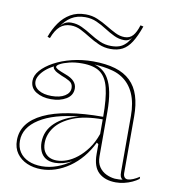

<svg xmlns="http://www.w3.org/2000/svg" viewBox="-82 -795 804 883"><g transform="rotate(10 319.5 -353.5)"><path d="M319 -515Q379 -515 422.5 -502Q466 -489 494 -462Q522 -435 535 -394Q548 -353 548 -298V-34Q548 -22 553.5 -15Q559 -8 569 -8Q579 -8 593.5 -14Q608 -20 623 -30V-20Q610 -10 592.5 -2Q575 6 555.5 10.5Q536 15 517 15Q467 15 437.5 -11.5Q408 -38 408 -98Q408 -114 408 -121.5Q408 -129 408 -133.5Q408 -138 408 -144L400 -150Q381 -111 355.5 -80.5Q330 -50 299 -28.5Q268 -7 235 4Q202 15 169 15Q132 15 102 2Q72 -11 54 -36Q36 -61 36 -97Q36 -181 131.5 -226.5Q227 -272 408 -272Q408 -357 396 -406Q384 -455 354.5 -476Q325 -497 270 -497Q237 -497 211 -490.5Q185 -484 170 -476Q155 -468 155 -461Q155 -456 166 -450Q177 -444 204 -434Q257 -415 257 -377Q257 -345 228 -327.5Q199 -310 157 -310Q116 -310 87.5 -327.5Q59 -345 59 -379Q59 -404 80 -428Q101 -452 137.5 -472Q174 -492 221 -503.5Q268 -515 319 -515ZM408 -260Q324 -260 270 -238Q216 -216 190 -181.5Q164 -147 164 -107Q164 -83 173 -67.5Q182 -52 197 -44.5Q212 -37 232 -37Q254 -37 278.5 -46Q303 -55 327 -74Q351 -93 372.5 -122Q394 -151 408 -192ZM169 1Q205 1 240 -12Q275 -25 304 -46Q285 -36 264.5 -30.5Q244 -25 226 -25Q199 -25 182 -36Q165 -47 157 -66Q149 -85 149 -107Q149 -162 190 -200Q231 -238 299 -254Q182 -243 116 -201Q50 -159 50 -97Q50 -67 64.5 -45Q79 -23 106 -11Q133 1 169 1ZM327 -502Q349 -496 365.5 -483.5Q382 -471 393 -452Q408 -427 415.5 -388.5Q423 -350 423 -298V-90Q423 -60 436 -41Q449 -22 469 -12.5Q489 -3 510 -1Q519 -1 528.5 -1Q538 -1 546 -3Q539 -7 536 -14.5Q533 -22 533 -37V-298Q533 -359 514 -402Q495 -445 458 -469Q438 -482 414.5 -488.5Q391 -495 368.5 -498Q346 -501 327 -502ZM157 -325Q196 -325 219 -339.5Q242 -354 242 -377Q242 -398 224.5 -408Q207 -418 187 -425Q176 -430 166 -435Q156 -440 152 -445Q143 -452 145 -461Q123 -450 107 -436Q91 -422 82 -407Q73 -392 73 -379Q73 -354 96 -339.5Q119 -325 157 -325ZM387 -585Q357 -585 331 -596.5Q305 -608 282 -622.5Q259 -637 236.5 -648.5Q214 -660 189 -660Q159 -660 138.5 -642Q118 -624 104 -586L92 -590Q105 -627 126 -657Q147 -687 177 -704.5Q207 -722 248 -722Q278 -722 303.5 -711Q329 -700 352 -686Q375 -672 397 -661Q419 -650 441 -650Q465 -650 479.5 -666.5Q494 -683 504 -716L518 -713Q501 -665 483 -637Q465 -609 442 -597Q419 -585 387 -585ZM387 -599Q409 -599 425 -604.5Q441 -610 454.5 -623.5Q468 -637 480 -661Q474 -648 464.5 -642Q455 -636 441 -636Q417 -636 394 -647Q371 -658 348.5 -672.5Q326 -687 301.5 -698Q277 -709 248 -709Q210 -709 183 -692Q156 -675 137 -644Q147 -659 159.5 -666Q172 -673 189 -673Q215 -673 238.5 -662Q262 -651 285.5 -636Q309 -621 333.5 -610Q358 -599 387 -599Z"/></g></svg>

Font: Kalnia Glaze Thin Medium
Style: Regular
Weight: 500
Version: Version 1.110